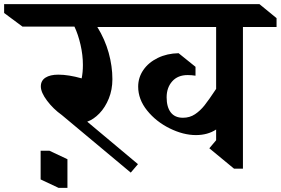

<svg xmlns="http://www.w3.org/2000/svg" viewBox="-131 -806 1361 931"><path d="M1210 -675H1047V12H1004L884 -87L917 -126V-178Q876 -151 819 -151Q758 -151 692 -183.5Q626 -216 582.5 -270Q539 -324 539 -386Q539 -430 564 -466.5Q589 -503 634 -525Q679 -547 735 -548L817 -482V-439Q798 -442 779 -442Q731 -442 704 -411.5Q677 -381 677 -334Q677 -287 697 -261Q717 -235 756 -235Q789 -235 814.5 -252Q840 -269 861 -295.5Q882 -322 917 -375V-675H341Q378 -615 396 -550Q414 -485 414 -422Q414 -371 396.5 -328Q379 -285 351 -256Q323 -227 292 -216L538 -10L503 31L169 -248Q127 -278 97 -318Q67 -358 67 -387Q67 -415 89.5 -429.5Q112 -444 152 -444Q201 -444 265 -426Q271 -456 271 -491Q271 -539 259.5 -589Q248 -639 230 -677H-22L-111 -743V-786H1127L1210 -718ZM196 105H153L66 64V-75H109L196 -34Z"/></svg>

Font: Inknut Antiqua Medium
Style: Regular
Weight: 500
Designer: Claus Eggers Sørensen
Foundry: Claus Eggers Sørensen
Version: Version 1.003; ttfautohint (v1.8.2) -l 8 -r 50 -G 200 -x 14 